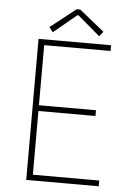

<svg xmlns="http://www.w3.org/2000/svg" viewBox="-59 -931 681 976"><g transform="rotate(5 281.0 -443.5)"><path d="M112.3 0V-719.7H482.4V-690.4H143.6V-383.8H434.6V-354.5H143.6V-29.3H482.4V0ZM181.6 -759.8 162.1 -784.2 292 -886.7H310.5L437.5 -784.2L418 -759.8L304.7 -856.4H297.9Z"/></g></svg>

Font: Reddit Mono ExtraLight
Style: Regular
Weight: 250
Monospace: yes
Designer: Stephen Hutchings
Foundry: Reddit
Version: Version 1.014